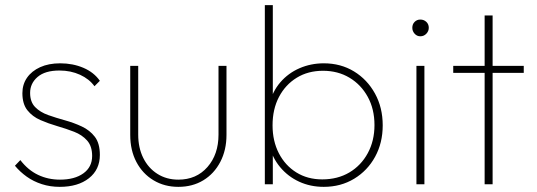

<svg xmlns="http://www.w3.org/2000/svg" viewBox="-20 -716 2086 746"><path d="M212 10Q175 10 142.5 -0.5Q110 -11 84 -29.5Q58 -48 38 -72L59 -94Q89 -55 128 -36.5Q167 -18 213 -18Q270 -18 304 -42.5Q338 -67 338 -110Q338 -148 318.5 -170Q299 -192 268 -204Q237 -216 202.5 -226Q168 -236 137 -249.5Q106 -263 86.5 -287.5Q67 -312 67 -354Q67 -388 85 -414Q103 -440 136 -455Q169 -470 214 -470Q263 -470 304 -452.5Q345 -435 368 -402L347 -381Q327 -409 291 -425.5Q255 -442 211 -442Q155 -442 126 -417Q97 -392 97 -355Q97 -320 116.5 -300Q136 -280 167 -269Q198 -258 232.5 -248.5Q267 -239 298 -224.5Q329 -210 348.5 -184.5Q368 -159 368 -114Q368 -57 325.5 -23.5Q283 10 212 10Z M673 10Q619 10 576.5 -15.5Q534 -41 510 -86.5Q486 -132 486 -192V-460H517V-193Q517 -142 536.5 -102.5Q556 -63 591.5 -40.5Q627 -18 673 -18Q743 -18 786 -67Q829 -116 829 -193V-460H860V-192Q860 -133 836 -87Q812 -41 770 -15.5Q728 10 673 10Z M1238 10Q1186 10 1142.5 -10Q1099 -30 1068.5 -66.5Q1038 -103 1026 -152V-309Q1038 -360 1069 -396Q1100 -432 1144 -451Q1188 -470 1238 -470Q1304 -470 1355.5 -438.5Q1407 -407 1437 -352.5Q1467 -298 1467 -229Q1467 -161 1437.5 -107Q1408 -53 1356 -21.5Q1304 10 1238 10ZM1232 -19Q1292 -19 1337.5 -46Q1383 -73 1409 -121Q1435 -169 1435 -230Q1435 -292 1409 -339.5Q1383 -387 1338 -414Q1293 -441 1235 -441Q1177 -441 1133 -414Q1089 -387 1064 -339.5Q1039 -292 1039 -229Q1039 -168 1063.5 -120.5Q1088 -73 1131.5 -46Q1175 -19 1232 -19ZM1009 0V-696H1040V-348L1030 -237L1040 -123V0Z M1598 0V-460H1629V0ZM1613 -575Q1600 -575 1591 -585Q1582 -595 1582 -608Q1582 -622 1591 -631Q1600 -640 1613 -640Q1627 -640 1636.5 -631Q1646 -622 1646 -608Q1646 -595 1636.5 -585Q1627 -575 1613 -575Z M1863 0V-656H1894V0ZM1741 -433V-460H2015V-433Z"/></svg>

Font: Marine Company Thin
Style: Regular
Weight: 100
Designer: Rodrigo Fuenzalida
Foundry: fragTYPE
Version: Version 1.000